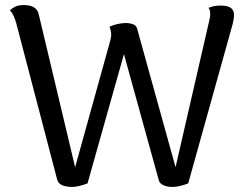

<svg xmlns="http://www.w3.org/2000/svg" viewBox="-20 -727 969 759"><path d="M852 -705Q880 -705 893 -695.5Q906 -686 905 -665Q905 -656 902 -642Q899 -628 895 -615L724 -2Q706 5 690 8.5Q674 12 662 12Q641 12 625.5 5Q610 -2 607 -17L470 -513L326 -2Q308 5 292 8.5Q276 12 266 12Q241 12 225.5 5Q210 -2 206 -17L44 -636Q41 -648 34.5 -662.5Q28 -677 19 -686Q27 -694 40 -700.5Q53 -707 74 -707Q99 -707 114 -698Q129 -689 133 -671L277 -66L416 -567Q421 -586 419 -599Q417 -612 413 -621Q426 -628 444.5 -632Q463 -636 477 -636Q493 -636 506 -631Q519 -626 522 -614L674 -66L805 -636Q807 -645 809 -654Q811 -663 811 -671Q811 -679 809.5 -685.5Q808 -692 804 -696Q814 -700 825 -702.5Q836 -705 852 -705Z"/></svg>

Font: Arima Thin Medium
Style: Regular
Weight: 500
Version: Version 1.100